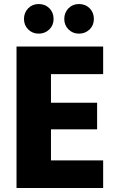

<svg xmlns="http://www.w3.org/2000/svg" viewBox="-20 -933 581 953"><path d="M492 -565C492 -565 492 -702 492 -702C492 -702 62 -702 62 -702C62 -702 62 0 62 0C62 0 492 0 492 0C492 0 492 -137 492 -137C492 -137 233 -137 233 -137C233 -137 233 -291 233 -291C233 -291 462 -291 462 -291C462 -291 462 -423 462 -423C462 -423 233 -423 233 -423C233 -423 233 -565 233 -565C233 -565 492 -565 492 -565ZM172 -766C172 -766 172 -766 172 -766C193 -766 210 -773 225 -787C239 -801 246 -818 246 -839C246 -839 246 -839 246 -839C246 -860 239 -878 225 -892C211 -906 193 -913 172 -913C172 -913 172 -913 172 -913C151 -913 134 -906 120 -892C106 -877 99 -860 99 -839C99 -839 99 -839 99 -839C99 -818 106 -801 120 -787C134 -773 151 -766 172 -766ZM372 -766C372 -766 372 -766 372 -766C393 -766 410 -773 425 -787C439 -801 446 -818 446 -839C446 -839 446 -839 446 -839C446 -860 439 -878 425 -892C411 -906 393 -913 372 -913C372 -913 372 -913 372 -913C351 -913 334 -906 320 -892C306 -877 299 -860 299 -839C299 -839 299 -839 299 -839C299 -818 306 -801 320 -787C334 -773 351 -766 372 -766Z"/></svg>

Font: Girnar Poppins
Style: Bold
Weight: 500
Designer: Ninad Kale (Devanagari), Jonny Pinhorn (Latin)
Foundry: Indian Type Foundry
Version: ""